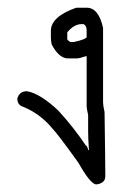

<svg xmlns="http://www.w3.org/2000/svg" viewBox="-20 -487 343 503"><path d="M207 -466.8Q238.3 -466.8 250 -414.1V-218.8Q250 -210.9 253.9 -193.4Q255.9 -61.5 255.9 -25.4Q255.9 -6.8 232.4 -3.9Q217.3 -3.9 185.5 -60.5Q130.4 -137.2 117.2 -150.4Q85.4 -189 41 -207Q25.4 -211.9 25.4 -228.5Q30.3 -248 50.8 -248Q85 -242.2 132.8 -197.3Q173.8 -152.3 205.1 -105.5Q209 -105 210.9 -93.8H212.9Q210.9 -126 210.9 -142.6V-185.5Q207 -204.6 207 -207V-339.8H205.1Q187.5 -334 181.6 -334H158.2Q134.3 -334 115.2 -371.1Q113.3 -381.8 113.3 -388.7V-406.2Q113.3 -443.4 179.7 -466.8ZM156.2 -402.3V-384.8Q156.2 -381.8 164.1 -377H173.8Q207 -384.3 207 -390.6V-408.2Q207 -418.9 199.2 -423.8H193.4Q174.3 -423.8 156.2 -402.3Z"/></svg>

Font: CEF Fonts CJK
Style: Regular
Weight: 400
Designer: PartyBoss (派对大魔王)
Version: Release 2.25